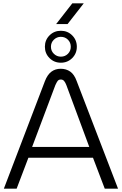

<svg xmlns="http://www.w3.org/2000/svg" viewBox="-20 -1122 725 1142"><path d="M3 0 247 -639Q262 -678 285.5 -695.5Q309 -713 341 -713Q374 -713 398 -696Q422 -679 436 -640L682 0H603L533 -184H149L79 0ZM171 -248H511L375 -615Q369 -631 361.5 -640Q354 -649 342 -649Q329 -649 322.5 -640Q316 -631 309 -615ZM342 -749Q302 -749 274.5 -776.5Q247 -804 247 -844Q247 -884 274.5 -911.5Q302 -939 342 -939Q382 -939 409.5 -911.5Q437 -884 437 -844Q437 -804 409.5 -776.5Q382 -749 342 -749ZM342 -785Q367 -785 384 -802Q401 -819 401 -844Q401 -869 384 -886Q367 -903 342 -903Q318 -903 300.5 -886Q283 -869 283 -844Q283 -819 300.5 -802Q318 -785 342 -785ZM314 -979 410 -1102H478L382 -979Z"/></svg>

Font: MuseoModerno Thin Light
Style: Regular
Weight: 300
Version: Version 1.003